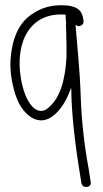

<svg xmlns="http://www.w3.org/2000/svg" viewBox="-20 -486 401 745"><path d="M21 -257C17 -202 30 -143 46 -102C64 -55 118 9 180 -32C215 -56 240 -99 256 -146C257 -135 257 -125 257 -114C261 2 279 124 296 225C300 247 336 243 332 221C330 207 329 201 324 169C308 84 296 -18 293 -116C290 -213 280 -301 273 -390C286 -377 307 -389 304 -406L302 -418C296 -450 273 -462 236 -465C179 -469 139 -455 104 -431C52 -397 27 -335 21 -257ZM61 -183C37 -327 100 -441 235 -429C234 -426 235 -417 236 -403C236 -402 236 -401 237 -398C236 -395 236 -392 236 -391C236 -384 236 -374 237 -361C237 -350 237 -336 238 -319V-264C233 -177 214 -100 160 -62C141 -50 122 -56 107 -71C83 -95 68 -139 61 -183Z"/></svg>

Font: Stray Cat
Style: SuCn
Weight: 400
Version: Version 1.0